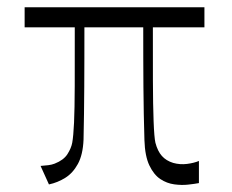

<svg xmlns="http://www.w3.org/2000/svg" viewBox="-20 -503 640 530"><path d="M115.1 6.1 92 -45Q103.6 -45.9 113.1 -47Q122.7 -48.1 130.9 -51.3Q155.6 -61 166.1 -77.4Q176.6 -93.9 179.4 -109Q182.7 -127.6 184.4 -164.6Q186.1 -201.6 186.3 -265.9Q186.4 -330.1 186.4 -427.6H48V-482.9H544.3V-427.6H402Q402 -347.3 402.1 -280.4Q402.3 -213.6 404 -168.4Q405.7 -123.3 409 -109Q415.1 -85.7 426.9 -72.5Q438.6 -59.3 458.1 -53.3Q477 -48.1 496.1 -50.5Q515.3 -52.9 529.1 -58.7V2.4Q517.7 4.6 499.7 6.6Q481.7 8.7 461.1 5.9Q440.4 3.1 422.6 -8.7Q404.7 -20.6 392.4 -46.2Q380.1 -71.9 378.7 -116.1Q377.6 -152.3 376.9 -188.6Q376.3 -224.9 375.9 -263.1Q375.6 -301.4 375.5 -342.1Q375.4 -382.9 375.4 -427.6H213Q213 -382.4 212.9 -341.8Q212.9 -301.3 212.6 -263.3Q212.4 -225.3 211.9 -189.4Q211.4 -153.4 210.6 -117.6Q208.9 -75.9 195 -50.5Q181.1 -25.1 160.1 -12.1Q139.1 1 115.1 6.1Z"/></svg>

Font: Ojuju ExtraLight
Style: Regular
Weight: 200
Designer: Chisaokwu Joboson, Mirko Velimirovic
Foundry: Udi Foundry
Version: Version 1.000